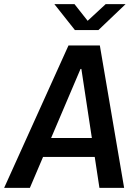

<svg xmlns="http://www.w3.org/2000/svg" viewBox="-45 -905 665 925"><path d="M-25 0 285 -686H436L553 0H434L347 -573H343L99 0ZM112 -149 125 -240H466L453 -149ZM316 -760 217 -885H314L392 -786H357L464 -885H560L429 -760Z"/></svg>

Font: Chivo Mono Medium
Style: Italic
Weight: 500
Italic angle: -8.05°
Monospace: yes
Designer: Hector Gatti
Foundry: Omnibus-Type
Version: Version 1.008